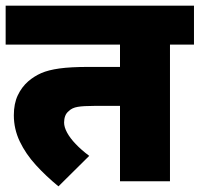

<svg xmlns="http://www.w3.org/2000/svg" viewBox="-20 -642 707 680"><path d="M582 -484V0H405V-267H315Q275 -267 255 -263.5Q235 -260 224 -249Q215 -242 211 -231.5Q207 -221 207 -208Q207 -192 217.5 -172.5Q228 -153 248 -132Q268 -111 296 -90L187 18Q143 -18 107 -57.5Q71 -97 50 -141Q29 -185 29 -234Q29 -275 43 -304.5Q57 -334 80 -354Q101 -372 126 -383Q151 -394 190.5 -399.5Q230 -405 293 -405H405V-484H0V-622H667V-484Z"/></svg>

Font: Noto Sans Devanagari Black
Style: Regular
Weight: 900
Version: Version 2.003